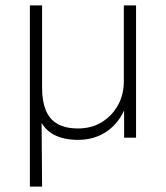

<svg xmlns="http://www.w3.org/2000/svg" viewBox="-20 -507 613 707"><path d="M90 180V-487H135V-182Q135 -135 148.5 -101.5Q162 -68 191.5 -51Q221 -34 267 -34Q317 -34 354.5 -57Q392 -80 414 -119Q436 -158 436 -208V-487H481V0H437V-117H444Q422 -58 376 -25Q330 8 267 8Q215 8 178.5 -11Q142 -30 123 -74H133L135 180Z"/></svg>

Font: Nunito Sans 10pt ExtraLight
Style: Regular
Weight: 250
Designer: Vernon Adams
Foundry: Vernon Adams
Version: Version 3.101;gftools[0.9.27]